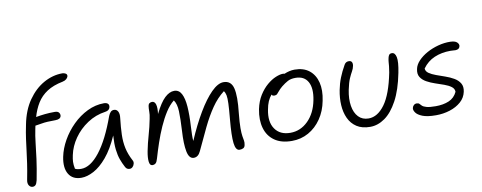

<svg xmlns="http://www.w3.org/2000/svg" viewBox="-65 -1069 3494 1392"><g transform="rotate(-10 1682.5 -373.5)"><path d="M81 13Q65 13 54.5 -2.5Q44 -18 50 -46Q63 -112 70 -160.5Q77 -209 82 -250.5Q87 -292 93 -336.5Q99 -381 111 -439Q131 -543 181 -614.5Q231 -686 297.5 -723Q364 -760 435 -760Q447 -760 458.5 -753.5Q470 -747 468 -733Q465 -722 455 -713Q445 -704 427 -700Q356 -686 310 -656Q264 -626 236.5 -581.5Q209 -537 193 -481Q226 -487 259.5 -490.5Q293 -494 332 -494Q354 -494 362.5 -483Q371 -472 369 -458Q364 -434 327 -434Q259 -434 227.5 -428Q196 -422 177 -420Q174 -409 172 -396Q162 -348 156.5 -296.5Q151 -245 142.5 -180.5Q134 -116 117 -29Q111 -4 102.5 4.5Q94 13 81 13Z M441 10Q376 10 348 -37Q320 -84 336 -163Q348 -222 381 -280.5Q414 -339 463 -387.5Q512 -436 571.5 -465Q631 -494 694 -494Q712 -494 722 -485.5Q732 -477 729 -460Q724 -435 693 -431Q621 -421 560.5 -381Q500 -341 460 -283.5Q420 -226 407 -163Q401 -136 400 -114.5Q399 -93 405 -63Q420 -54 450 -54Q518 -54 587 -142Q656 -230 716 -397Q723 -414 732.5 -424Q742 -434 757 -434Q777 -434 786.5 -416Q796 -398 792 -368Q784 -300 782.5 -246.5Q781 -193 791 -146.5Q801 -100 827 -51Q834 -40 831 -26Q828 -12 818.5 -2.5Q809 7 797 7Q784 7 776.5 1.5Q769 -4 764 -14Q749 -42 737.5 -73.5Q726 -105 721 -148Q716 -191 720 -252Q678 -157 629.5 -99.5Q581 -42 532 -16Q483 10 441 10Z M963 9Q944 9 940.5 -20.5Q937 -50 946 -97Q957 -153 973.5 -210Q990 -267 1001 -324Q1008 -356 1007.5 -377.5Q1007 -399 1010 -419Q1012 -432 1020.5 -437.5Q1029 -443 1039 -443Q1059 -443 1066 -418.5Q1073 -394 1067 -349Q1106 -428 1141 -461Q1176 -494 1211 -494Q1246 -494 1264 -460Q1282 -426 1286.5 -364.5Q1291 -303 1286 -220Q1284 -182 1283.5 -156Q1283 -130 1285 -112Q1333 -224 1384 -310Q1435 -396 1484 -445Q1533 -494 1574 -494Q1630 -494 1644.5 -435.5Q1659 -377 1645 -254Q1638 -184 1638 -144.5Q1638 -105 1641.5 -84.5Q1645 -64 1647.5 -50.5Q1650 -37 1646 -18Q1643 -2 1631.5 3.5Q1620 9 1605 9Q1576 9 1569.5 -46Q1563 -101 1574 -220Q1581 -295 1582.5 -335.5Q1584 -376 1580 -396Q1576 -416 1566 -429Q1514 -389 1473.5 -330Q1433 -271 1396.5 -195.5Q1360 -120 1319 -31Q1301 9 1268 9Q1233 9 1222 -47Q1211 -103 1217 -198Q1222 -287 1220 -342Q1218 -397 1197 -426Q1164 -400 1135.5 -355.5Q1107 -311 1082.5 -256Q1058 -201 1038.5 -143.5Q1019 -86 1004 -34Q997 -8 987.5 0.5Q978 9 963 9Z M1990 12Q1912 12 1863 -22.5Q1814 -57 1796.5 -117.5Q1779 -178 1794 -256Q1806 -314 1832.5 -356Q1859 -398 1891.5 -425.5Q1924 -453 1955.5 -466Q1987 -479 2008 -479Q2016 -479 2021 -477Q2039 -485 2058.5 -489.5Q2078 -494 2097 -494Q2163 -494 2204.5 -461Q2246 -428 2260.5 -370Q2275 -312 2259 -236Q2245 -162 2206.5 -106Q2168 -50 2112.5 -19Q2057 12 1990 12ZM1858 -243Q1840 -154 1876.5 -101Q1913 -48 1989 -48Q2064 -48 2120 -103.5Q2176 -159 2194 -252Q2211 -337 2184.5 -385.5Q2158 -434 2093 -434Q2059 -434 2036.5 -422Q2014 -410 1989 -390Q1970 -374 1960 -361.5Q1950 -349 1942.5 -341.5Q1935 -334 1922 -334Q1906 -334 1902 -345Q1869 -307 1858 -243Z M2567 10Q2507 10 2468 -15.5Q2429 -41 2409 -84.5Q2389 -128 2386 -181.5Q2383 -235 2394 -291Q2403 -338 2419.5 -379.5Q2436 -421 2461 -465Q2472 -486 2495 -486Q2511 -486 2517 -475.5Q2523 -465 2520 -448Q2516 -427 2505.5 -409Q2495 -391 2482.5 -362.5Q2470 -334 2459 -281Q2446 -216 2454.5 -164Q2463 -112 2491.5 -82Q2520 -52 2566 -52Q2632 -52 2685.5 -125Q2739 -198 2770 -354Q2775 -382 2776.5 -399Q2778 -416 2779 -430Q2780 -444 2784 -461Q2787 -474 2793 -481.5Q2799 -489 2813 -489Q2836 -489 2843.5 -454.5Q2851 -420 2835 -340Q2811 -218 2769 -140.5Q2727 -63 2675 -26.5Q2623 10 2567 10Z M3051 10Q2987 10 2952 -4Q2917 -18 2904 -37Q2891 -56 2894 -70Q2896 -82 2905 -90.5Q2914 -99 2926 -99Q2940 -99 2946 -92.5Q2952 -86 2961 -77Q2970 -68 2992.5 -61.5Q3015 -55 3060 -55Q3116 -55 3157.5 -72.5Q3199 -90 3219 -133Q3219 -156 3199 -171Q3179 -186 3148 -197Q3117 -208 3084 -219Q3051 -230 3023 -245.5Q2995 -261 2980 -284.5Q2965 -308 2973 -344Q2979 -375 3005.5 -403Q3032 -431 3071 -452.5Q3110 -474 3155.5 -486Q3201 -498 3244 -497Q3279 -496 3293 -483Q3307 -470 3305 -455Q3300 -430 3270 -430Q3265 -430 3256 -431Q3247 -432 3233 -432Q3169 -432 3116 -409.5Q3063 -387 3028 -338Q3029 -317 3049 -303Q3069 -289 3100.5 -277.5Q3132 -266 3165.5 -254.5Q3199 -243 3227.5 -226.5Q3256 -210 3271 -185Q3286 -160 3278 -123Q3269 -80 3235.5 -50.5Q3202 -21 3153.5 -5.5Q3105 10 3051 10Z"/></g></svg>

Font: Shantell Sans Normal
Style: Italic
Weight: 300
Italic angle: -11.31°
Designer: Stephen Nixon, Anya Danilova, Shantell Martin
Foundry: Arrow Type
Version: Version 1.008;[a672d596b]